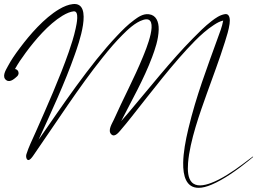

<svg xmlns="http://www.w3.org/2000/svg" viewBox="-170 -729 1271 949"><path d="M200 -460C215.6 -504.5 294.9 -720.2 190.2 -708.8C168.5 -706.5 145.5 -697.3 122.3 -683.5C47.9 -639.5 -23.1 -557 -71.1 -492.8C-97.8 -457.2 -114.6 -432.8 -132.5 -399.2C-141.5 -382.4 -162.8 -349 -138.3 -332.3C-118.5 -318.8 -94.4 -343.8 -84.8 -352.3C-81.1 -355.6 -78.1 -362.5 -78.1 -367.7C-78.1 -378.4 -86.1 -387.3 -96 -387.7C-80.4 -415.8 -66.4 -436.6 -42.9 -468.5C2.5 -530.1 69.3 -609.3 138.9 -651.4C159.7 -663.9 178.1 -671.1 193.7 -672.9C223.6 -676.6 208.6 -609.8 203.8 -587.4C195.4 -548.1 181.8 -506.3 169.9 -472.1C126.1 -346.2 62 -202 7.6 -78.9C-13 -32.2 -27.6 -4.4 -39.6 33.7C-44.2 48.2 -36.3 74 -18.5 56.1C-9.8 47.3 -5.2 39.5 4.1 26C104.1 -118.1 222.3 -301.5 335.7 -442.8C375.8 -492.9 401.5 -522.4 434.8 -556C459.5 -580.9 498.3 -618.7 537.9 -630.8C626.6 -658.1 547.6 -475.5 535.3 -445.2C494.9 -345.8 435.9 -235 392.5 -137C384.9 -119.8 360.1 -83.6 380.5 -64.6C398.3 -47.9 419.6 -78.3 429 -89C442.9 -104.8 461.2 -127.4 481.8 -153.4C575 -270.8 687.3 -419.6 793.5 -526.9C820.8 -554.5 853.3 -584 888 -606.2C903.5 -616.1 915.9 -623.4 933.2 -627.3C927.2 -594.5 916.6 -569.8 904.5 -536C854.7 -397.5 799.9 -255.4 761.1 -93.1C746.7 -33 736.2 26.1 735.4 75.2C734.3 139.8 749.6 199.4 811.7 199.4C830.6 199.4 852.3 193.7 875.9 183.7C933.7 159.4 1003.4 110.7 1057.2 66.6C1066.3 59.2 1075.7 51.3 1080.5 47.4C1080.8 47.2 1081 46.7 1081 46.3C1081 45.6 1080.4 45 1079.7 45C1079.5 45 1079.1 45.1 1078.9 45.2C1069.8 52.6 1041.7 73.1 1032.3 80.2C981.6 118.5 923.2 156.9 873.1 175.5C836.4 189.1 798.9 195 777.2 171C759.6 151.8 756.4 116.6 759.5 76.5C768.2 -33.5 819.2 -173.4 852.2 -266.1C882.5 -351 914.1 -433.3 941.7 -521.5C951.8 -554 960.2 -579.5 964.8 -611.3C967.9 -632.8 966.3 -662.7 941.8 -659.1C916.3 -655 895.1 -639.5 876.4 -625.2C841.7 -598.6 811.3 -567.3 783.1 -538.8C675.5 -430 566.1 -291.2 463.8 -170.5C451.1 -155.5 439.5 -142 429.1 -130.5C481.7 -234.5 540.4 -335.9 582 -447.1C595.7 -483.8 613.3 -533.2 614.4 -583.2C615.2 -623 601.2 -654.5 565.9 -658.6C536.9 -662.1 512.6 -644.4 494 -630.8C460.2 -606.1 434 -578.9 409 -552.6C274.1 -410.7 133 -199.4 20.6 -38C81.3 -170.3 151.8 -321.9 200 -460ZM944.3 -628.5C943.4 -628.5 942.5 -628.5 941.6 -628.5C942.8 -628.3 943.7 -628.4 944.3 -628.5Z"/></svg>

Font: Sinatra
Style: Regular
Weight: 400
Designer: Fahmi
Version: Version 0.1